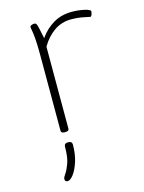

<svg xmlns="http://www.w3.org/2000/svg" viewBox="-115 -598 667 892"><g transform="rotate(-15 219.0 -152.5)"><path d="M142 2Q126 2 126 -10V-373Q126 -427 123.5 -454.5Q121 -482 118.5 -494Q116 -506 116 -511Q116 -516 123 -519Q130 -522 137 -522Q143 -522 146 -517.5Q149 -513 153 -497Q157 -481 164 -445Q191 -484 230 -507Q269 -530 319 -530Q351 -530 379.5 -523.5Q408 -517 408 -509Q408 -504 405 -494.5Q402 -485 397 -485Q394 -485 367.5 -491Q341 -497 306 -497Q262 -497 226 -472.5Q190 -448 164 -404V-10Q164 2 148 2ZM98 225Q85 225 85 212Q85 204 95.5 189.5Q106 175 116.5 146Q127 117 127 67Q127 51 146 51Q165 51 165 67Q165 113 153.5 148.5Q142 184 126.5 204.5Q111 225 98 225Z"/></g></svg>

Font: Asap Expanded Thin
Style: Regular
Weight: 100
Width: 7
Designer: Pablo Cosgaya
Foundry: Omnibus-Type
Version: Version 3.001; ttfautohint (v1.8.4.7-5d5b)